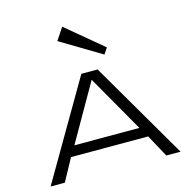

<svg xmlns="http://www.w3.org/2000/svg" viewBox="-151 -1276 1427 1427"><g transform="rotate(-15 562.5 -562.5)"><path d="M859.4 -171.9H265.6L171.9 0H62.5L500 -750H625L1062.5 0H953.1ZM812.5 -250 562.5 -687.5 312.5 -250ZM390.6 -1031.2 453.1 -1125 734.4 -890.6 703.1 -843.8Z"/></g></svg>

Font: Michroma
Style: Regular
Weight: 400
Version: Version 1.000